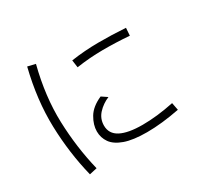

<svg xmlns="http://www.w3.org/2000/svg" viewBox="-166 -995 1333 1268"><g transform="rotate(-30 500.0 -361.0)"><path d="M237 38 179 51Q132 -139 126 -343Q120 -547 176 -773L235 -759Q179 -540 185.5 -343.5Q192 -147 237 38ZM462 -602 454 -659Q557 -674 661 -674.5Q765 -675 869 -668L865 -610Q763 -618 662.5 -617.5Q562 -617 462 -602ZM646 -1Q540 -1 477 -23.5Q414 -46 387 -84.5Q360 -123 360 -171Q360 -221 391 -273.5Q422 -326 497 -359L540 -330Q490 -309 455 -271Q420 -233 420 -181Q420 -118 477.5 -88Q535 -58 645 -58Q754 -58 884 -85L895 -28Q757 -1 646 -1Z"/></g></svg>

Font: Murecho Light
Style: Regular
Weight: 300
Designer: Neil Summerour
Foundry: Positype
Version: Version 1.010; ttfautohint (v1.8.3)